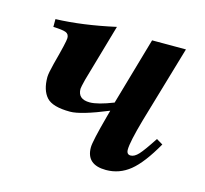

<svg xmlns="http://www.w3.org/2000/svg" viewBox="-76 -547 684 641"><g transform="rotate(15 265.5 -226.5)"><path d="M479 -135 501 -122Q460 -50 423.5 -20.5Q387 9 341 9Q273 9 273 -51Q273 -72 298 -164L304 -186Q212 -148 175 -148Q114 -148 93 -171.5Q72 -195 72 -240Q72 -253 81 -288Q103 -370 103 -383Q103 -397 91.5 -401.5Q80 -406 48 -407V-434Q140 -437 253 -462L196 -264Q189 -236 189 -231Q189 -195 230 -195Q258 -195 311 -216L378 -449H495L417 -183Q394 -102 394 -76Q394 -59 408 -59Q421 -59 435 -74Q449 -89 479 -135Z"/></g></svg>

Font: STIX
Style: Bold Italic
Weight: 700
Italic angle: -16.33°
Designer: MicroPress Inc., with final additions and corrections provided by Coen Hoffman, Elsevier (retired)
Version: Version 1.1.1